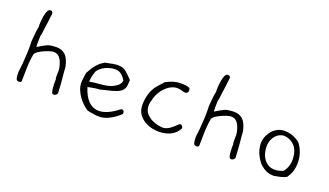

<svg xmlns="http://www.w3.org/2000/svg" viewBox="-61 -978 2424 1415"><g transform="rotate(20 1150.5 -270.0)"><path d="M407 -19Q395 -1 382 -1Q377 -1 372.5 -2Q368 -3 364.5 -11.5Q361 -20 358.5 -39.5Q356 -59 356 -96Q356 -106 357 -109Q353 -117 353 -139Q353 -148 353.5 -158.5Q354 -169 354 -176Q354 -191 351 -204.5Q348 -218 344.5 -229.5Q341 -241 337 -249.5Q333 -258 331 -261Q311 -297 273 -297Q261 -297 240.5 -290.5Q220 -284 199 -274.5Q178 -265 160.5 -253Q143 -241 138 -229Q135 -213 131.5 -184.5Q128 -156 127 -113L125 -14Q124 -3 104 -3Q89 -3 84 -17.5Q79 -32 79 -65Q79 -75 80 -81Q81 -87 82.5 -99Q84 -111 86.5 -134Q89 -157 91 -202Q92 -225 93 -243Q94 -261 93 -275Q93 -286 93 -294Q93 -302 92 -307Q92 -308 93 -324Q94 -340 96 -360.5Q98 -381 100.5 -401Q103 -421 106 -429Q106 -433 105.5 -436.5Q105 -440 105 -444Q105 -454 106.5 -476Q108 -498 112 -520.5Q116 -543 124 -560Q132 -577 146 -577Q165 -577 166 -558Q164 -533 158 -492Q152 -451 144 -388Q141 -382 140 -368Q139 -354 139 -333Q139 -323 139 -311.5Q139 -300 140 -287Q146 -290 157 -297Q168 -304 180.5 -311Q193 -318 205.5 -324Q218 -330 228 -332Q242 -334 255 -335.5Q268 -337 279 -337Q325 -337 352 -311Q379 -285 392 -223Q393 -201 394.5 -185Q396 -169 398 -149Q400 -129 402.5 -99Q405 -69 407 -19Z M907 -40Q892 -26 873.5 -12Q855 2 834.5 13Q814 24 793 30.5Q772 37 752 37Q733 37 708.5 34Q684 31 653 23Q634 10 614 -9Q594 -28 578 -51Q562 -74 551.5 -100.5Q541 -127 541 -155Q541 -171 550 -233Q559 -249 568.5 -265Q578 -281 589.5 -296Q601 -311 616.5 -325Q632 -339 653 -351Q687 -359 711.5 -363Q736 -367 751 -367Q779 -367 797.5 -358.5Q816 -350 840 -326L871 -294V-286Q871 -251 863.5 -231Q856 -211 835 -198Q814 -185 777.5 -175Q741 -165 684 -152H680Q668 -152 647 -148.5Q626 -145 595 -139Q615 -72 650 -37Q685 -2 732 -2Q797 -2 880 -67Q884 -71 890 -71Q909 -71 909 -50Q909 -46 907 -40ZM827 -275Q792 -332 747 -332Q706 -332 668 -314Q630 -296 611 -266L601 -234Q597 -221 595.5 -207.5Q594 -194 593 -180Q621 -186 646.5 -188Q672 -190 695 -192.5Q718 -195 739 -200Q760 -205 780 -216Q826 -241 827 -275Z M1354 -90Q1334 -51 1294.5 -30Q1255 -9 1197 -9Q1184 -9 1155 -13.5Q1126 -18 1096 -33.5Q1066 -49 1043 -78.5Q1020 -108 1020 -157Q1020 -199 1033 -243Q1046 -287 1080 -325Q1089 -335 1098.5 -345Q1108 -355 1117 -366Q1176 -400 1232 -400Q1260 -400 1275.5 -397.5Q1291 -395 1298.5 -391Q1306 -387 1307 -381Q1308 -375 1308 -369Q1308 -346 1281 -346L1250 -354Q1234 -358 1218 -358Q1202 -358 1182.5 -350.5Q1163 -343 1143.5 -327Q1124 -311 1106.5 -286.5Q1089 -262 1078 -228Q1065 -189 1065 -165Q1065 -127 1086 -103.5Q1107 -80 1134 -67.5Q1161 -55 1185 -51Q1209 -47 1215 -47Q1241 -47 1265.5 -62.5Q1290 -78 1323 -111Q1327 -115 1334 -115Q1343 -115 1348.5 -106.5Q1354 -98 1354 -90Z M1799 -19Q1787 -1 1774 -1Q1769 -1 1764.5 -2Q1760 -3 1756.5 -11.5Q1753 -20 1750.5 -39.5Q1748 -59 1748 -96Q1748 -106 1749 -109Q1745 -117 1745 -139Q1745 -148 1745.5 -158.5Q1746 -169 1746 -176Q1746 -191 1743 -204.5Q1740 -218 1736.5 -229.5Q1733 -241 1729 -249.5Q1725 -258 1723 -261Q1703 -297 1665 -297Q1653 -297 1632.5 -290.5Q1612 -284 1591 -274.5Q1570 -265 1552.5 -253Q1535 -241 1530 -229Q1527 -213 1523.5 -184.5Q1520 -156 1519 -113L1517 -14Q1516 -3 1496 -3Q1481 -3 1476 -17.5Q1471 -32 1471 -65Q1471 -75 1472 -81Q1473 -87 1474.5 -99Q1476 -111 1478.5 -134Q1481 -157 1483 -202Q1484 -225 1485 -243Q1486 -261 1485 -275Q1485 -286 1485 -294Q1485 -302 1484 -307Q1484 -308 1485 -324Q1486 -340 1488 -360.5Q1490 -381 1492.5 -401Q1495 -421 1498 -429Q1498 -433 1497.5 -436.5Q1497 -440 1497 -444Q1497 -454 1498.5 -476Q1500 -498 1504 -520.5Q1508 -543 1516 -560Q1524 -577 1538 -577Q1557 -577 1558 -558Q1556 -533 1550 -492Q1544 -451 1536 -388Q1533 -382 1532 -368Q1531 -354 1531 -333Q1531 -323 1531 -311.5Q1531 -300 1532 -287Q1538 -290 1549 -297Q1560 -304 1572.5 -311Q1585 -318 1597.5 -324Q1610 -330 1620 -332Q1634 -334 1647 -335.5Q1660 -337 1671 -337Q1717 -337 1744 -311Q1771 -285 1784 -223Q1785 -201 1786.5 -185Q1788 -169 1790 -149Q1792 -129 1794.5 -99Q1797 -69 1799 -19Z M2204 -20Q2179 -4 2106 7Q2099 6 2084 5Q2069 4 2049 -4.5Q2029 -13 2007 -31.5Q1985 -50 1964 -88Q1950 -113 1943.5 -138.5Q1937 -164 1937 -190Q1937 -206 1944.5 -230.5Q1952 -255 1968.5 -277.5Q1985 -300 2011 -316Q2037 -332 2074 -332Q2138 -332 2194 -288Q2243 -224 2243 -143Q2243 -72 2204 -20ZM2121 -288Q2100 -297 2081 -297Q2065 -297 2048 -289.5Q2031 -282 2017 -267Q2003 -252 1994 -229.5Q1985 -207 1985 -177Q1985 -154 1991.5 -129Q1998 -104 2012 -84Q2026 -64 2047.5 -51Q2069 -38 2099 -38Q2133 -38 2166 -54Q2199 -97 2199 -149Q2199 -256 2121 -288Z"/></g></svg>

Font: Gaegu Light
Style: Regular
Weight: 300
Designer: JIKJI
Foundry: JIKJI
Version: Version 1.00